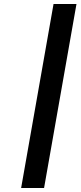

<svg xmlns="http://www.w3.org/2000/svg" viewBox="-20 -821 400 954"><path d="M199 113H85L246 -801H360Z"/></svg>

Font: Fz Poppins Med
Style: Italic
Weight: 500
Italic angle: -10°
Designer: Ninad Kale (Devanagari), Jonny Pinhorn (Latin)
Foundry: Indian Type Foundry
Version: Vit hóa bi Vntype.Com & FontZin.Com